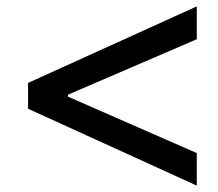

<svg xmlns="http://www.w3.org/2000/svg" viewBox="-20 -594 683 602"><path d="M597 -12 68 -253V-334L597 -574V-471L193 -297V-291L597 -114Z"/></svg>

Font: Ruda SemiBold
Style: Regular
Weight: 600
Designer: Mariela Monsalve and Angelina Sanchez
Foundry: Mariela Monsalve and Angelina Sanchez
Version: Version 2.001